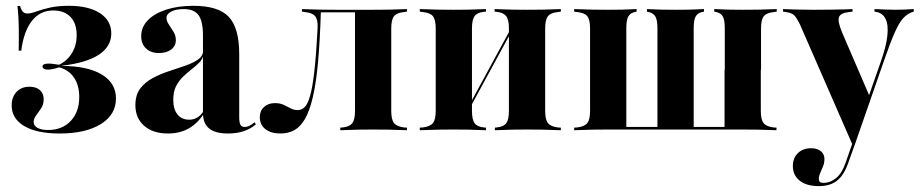

<svg xmlns="http://www.w3.org/2000/svg" viewBox="-20 -449 3174 662"><path d="M185.5 11.3Q106.5 11.3 63.3 -14.5Q20.2 -40.3 20.2 -85.5Q20.2 -114.5 37.1 -132.3Q54 -150 81.5 -150Q104.8 -150 117.7 -138.3Q130.6 -126.6 130.6 -107.3Q130.6 -88.7 121.8 -75.4Q112.9 -62.1 104.4 -50.8Q96 -39.5 96 -28.2Q96 -15.3 109.3 -8.1Q122.6 -0.8 146 -0.8Q194.4 -0.8 223.8 -31.9Q253.2 -62.9 253.2 -114.5Q253.2 -154.8 235.1 -181.5Q216.9 -208.1 183.9 -216.9Q171.8 -212.9 162.1 -210.9Q152.4 -208.9 145.2 -208.9Q136.3 -208.9 131.5 -211.7Q126.6 -214.5 126.6 -219.4Q126.6 -225 132.3 -227.4Q137.9 -229.8 147.6 -229.8Q154.8 -229.8 162.9 -228.6Q171 -227.4 183.9 -225.8Q212.9 -240.3 228.6 -266.9Q244.4 -293.5 244.4 -327.4Q244.4 -368.5 223 -390.7Q201.6 -412.9 163.7 -412.9Q118.5 -412.9 90.3 -377.4Q62.1 -341.9 53.2 -274.2H44.4Q45.2 -318.5 44.8 -347.6Q44.4 -376.6 43.1 -395.2Q41.9 -413.7 40.3 -428.2H49.2Q53.2 -414.5 58.9 -408.5Q64.5 -402.4 74.2 -402.4Q86.3 -402.4 104.8 -409.3Q123.4 -416.1 151.2 -422.6Q179 -429 217.7 -429Q285.5 -429 324.6 -403.6Q363.7 -378.2 363.7 -333.9Q363.7 -288.7 321 -260.5Q278.2 -232.3 194.4 -222.6V-221.8Q283.9 -221 331.9 -191.5Q379.8 -162.1 379.8 -109.7Q379.8 -53.2 327.4 -21Q275 11.3 185.5 11.3Z M679.8 -208.9V-326.6Q679.8 -375.8 664.5 -396.8Q649.2 -417.7 613.7 -417.7Q587.1 -417.7 570.6 -409.3Q554 -400.8 554 -387.1Q554 -376.6 562.1 -364.5Q570.2 -352.4 578.2 -339.5Q586.3 -326.6 586.3 -310.5Q586.3 -290.3 570.2 -278.2Q554 -266.1 528.2 -266.1Q500 -266.1 483.5 -281.9Q466.9 -297.6 466.9 -324.2Q466.9 -355.6 489.5 -379Q512.1 -402.4 552.8 -415.7Q593.5 -429 646.8 -429Q733.1 -429 769 -390.7Q804.8 -352.4 804.8 -262.1V-208.9ZM558.9 11.3Q507.3 11.3 477 -15.3Q446.8 -41.9 446.8 -86.3Q446.8 -121.8 463.7 -144Q480.6 -166.1 507.3 -180.2Q533.9 -194.4 563.7 -204Q593.5 -213.7 620.2 -223Q646.8 -232.3 663.7 -244.4Q680.6 -256.5 680.6 -276.6L681.5 -260.5Q679 -245.2 667.3 -233.5Q655.6 -221.8 641.1 -210.5Q626.6 -199.2 611.7 -185.1Q596.8 -171 587.1 -152Q577.4 -133.1 577.4 -104.8Q577.4 -72.6 591.9 -54.4Q606.5 -36.3 632.3 -36.3Q647.6 -36.3 660.5 -44Q673.4 -51.6 682.3 -66.9V-56.5Q661.3 -23.4 630.6 -6Q600 11.3 558.9 11.3ZM804.8 -45.2Q804.8 -26.6 808.9 -19Q812.9 -11.3 823.4 -11.3Q832.3 -11.3 840.7 -15.7Q849.2 -20.2 858.1 -27.4L862.1 -20.2Q844.4 -4.8 820.6 3.2Q796.8 11.3 766.1 11.3Q722.6 11.3 701.2 -6Q679.8 -23.4 679.8 -58.9V-208.9H804.8Z M1266.1 -2.4Q1241.1 -2.4 1215.7 -2Q1190.3 -1.6 1153.2 0V-8.9L1162.1 -9.7Q1185.5 -12.1 1194.8 -24.6Q1204 -37.1 1204 -66.9V-208.9H1329V-66.9Q1329 -37.1 1338.3 -25Q1347.6 -12.9 1371.8 -9.7L1383.1 -8.9V0Q1345.2 -1.6 1319 -2Q1292.7 -2.4 1266.1 -2.4ZM946.8 11.3Q914.5 11.3 895.2 -3.6Q875.8 -18.5 875.8 -45.2Q875.8 -66.9 890.3 -80.2Q904.8 -93.5 928.2 -93.5Q945.2 -93.5 958.1 -87.5Q971 -81.5 982.3 -75.4Q993.5 -69.4 1006.5 -69.4Q1019.4 -69.4 1029.8 -79Q1040.3 -88.7 1048.8 -117.3Q1057.3 -146 1063.7 -202Q1070.2 -258.1 1075 -350.8Q1076.6 -380.6 1066.9 -392.7Q1057.3 -404.8 1032.3 -407.3L1021 -408.9V-417.7Q1058.9 -416.1 1085.5 -415.7Q1112.1 -415.3 1137.9 -415.3H1144.4H1266.1Q1292.7 -415.3 1319 -415.7Q1345.2 -416.1 1383.1 -417.7V-408.9L1371.8 -407.3Q1347.6 -404.8 1338.3 -392.7Q1329 -380.6 1329 -350.8V-208.9H1204V-408.9L1206.5 -406.5H1083.1L1086.3 -408.1Q1083.1 -307.3 1076.6 -235.5Q1070.2 -163.7 1058.9 -115.3Q1047.6 -66.9 1031.9 -39.5Q1016.1 -12.1 995.2 -0.4Q974.2 11.3 946.8 11.3Z M1796.8 -2.4Q1772.6 -2.4 1747.6 -2Q1722.6 -1.6 1686.3 0V-8.9L1693.5 -9.7Q1716.9 -12.1 1725.8 -24.6Q1734.7 -37.1 1734.7 -66.9V-208.9H1859.7V-66.9Q1859.7 -37.1 1869 -25Q1878.2 -12.9 1902.4 -9.7L1913.7 -8.9V0Q1875.8 -1.6 1849.6 -2Q1823.4 -2.4 1796.8 -2.4ZM1544.4 -2.4Q1518.5 -2.4 1491.9 -2Q1465.3 -1.6 1427.4 0V-8.9L1438.7 -9.7Q1463.7 -12.9 1473 -25Q1482.3 -37.1 1482.3 -66.9V-350.8Q1482.3 -380.6 1473 -392.7Q1463.7 -404.8 1438.7 -407.3L1427.4 -408.9V-417.7Q1465.3 -416.1 1491.9 -415.7Q1518.5 -415.3 1544.4 -415.3Q1569.4 -415.3 1594.4 -415.7Q1619.4 -416.1 1655.6 -417.7V-408.9L1647.6 -408.1Q1625 -405.6 1616.1 -393.1Q1607.3 -380.6 1607.3 -350.8V-66.9Q1607.3 -37.1 1616.1 -24.6Q1625 -12.1 1647.6 -9.7L1655.6 -8.9V0Q1619.4 -1.6 1594.4 -2Q1569.4 -2.4 1544.4 -2.4ZM1734.7 -208.9V-350.8Q1734.7 -380.6 1725.4 -393.1Q1716.1 -405.6 1693.5 -408.1L1685.5 -408.9V-417.7Q1721.8 -416.1 1747.2 -415.7Q1772.6 -415.3 1796.8 -415.3Q1823.4 -415.3 1849.6 -415.7Q1875.8 -416.1 1913.7 -417.7V-408.9L1902.4 -407.3Q1878.2 -404.8 1869 -392.7Q1859.7 -380.6 1859.7 -350.8V-208.9ZM1574.2 -29 1572.6 -39.5 1762.1 -388.7 1763.7 -377.4Z M2076.6 -2.4Q2050.8 -2.4 2024.2 -2Q1997.6 -1.6 1959.7 0V-8.9L1971 -9.7Q1996 -12.9 2005.2 -25Q2014.5 -37.1 2014.5 -66.9V-350.8Q2014.5 -380.6 2005.2 -392.7Q1996 -404.8 1971 -407.3L1959.7 -408.9V-417.7Q1997.6 -416.1 2024.2 -415.7Q2050.8 -415.3 2076.6 -415.3Q2100.8 -415.3 2123.4 -415.7Q2146 -416.1 2175 -417.7V-408.9L2167.7 -407.3Q2153.2 -404 2146.4 -392.3Q2139.5 -380.6 2139.5 -350.8V-11.3H2597.6L2604 -2.4H2076.6ZM2246.8 -5.6V-350.8Q2246.8 -380.6 2239.5 -392.3Q2232.3 -404 2217.7 -407.3L2210.5 -408.9V-417.7Q2240.3 -416.1 2262.9 -415.7Q2285.5 -415.3 2308.9 -415.3Q2333.1 -415.3 2356 -415.7Q2379 -416.1 2407.3 -417.7V-408.9L2400 -407.3Q2385.5 -404 2378.6 -392.3Q2371.8 -380.6 2371.8 -350.8V-5.6ZM2479 -208.9V-350.8Q2479 -380.6 2472.2 -392.3Q2465.3 -404 2450 -407.3L2442.7 -408.9V-417.7Q2472.6 -416.1 2495.6 -415.7Q2518.5 -415.3 2541.9 -415.3Q2568.5 -415.3 2594.4 -415.7Q2620.2 -416.1 2658.1 -417.7V-408.9L2647.6 -407.3Q2622.6 -404.8 2613.3 -392.7Q2604 -380.6 2604 -350.8V-208.9ZM2478.2 -2.4V-208.9H2603.2V-66.9Q2603.2 -37.1 2612.5 -25Q2621.8 -12.9 2646 -9.7L2657.3 -8.9V0Q2619.4 -1.6 2593.1 -2Q2566.9 -2.4 2540.3 -2.4Z M2921 54 2737.9 -365.3Q2730.6 -379.8 2724.6 -388.7Q2718.5 -397.6 2710.5 -401.6Q2702.4 -405.6 2691.1 -407.3L2679.8 -408.9V-417.7Q2698.4 -416.9 2725.4 -416.1Q2752.4 -415.3 2783.1 -415.3H2780.6H2789.5Q2818.5 -415.3 2843.1 -415.7Q2867.7 -416.1 2887.5 -416.5Q2907.3 -416.9 2919.4 -417.7V-408.9L2905.6 -407.3Q2879 -404 2873 -390.7Q2866.9 -377.4 2883.1 -337.9L2979 -115.3L2971.8 -107.3L3016.9 -236.3Q3035.5 -288.7 3039.5 -325.8Q3043.5 -362.9 3033.5 -383.5Q3023.4 -404 3000.8 -408.1L2995.2 -408.9V-417.7Q3017.7 -416.9 3034.7 -416.1Q3051.6 -415.3 3068.5 -415.3Q3086.3 -415.3 3100.4 -416.1Q3114.5 -416.9 3130.6 -417.7V-408.9L3122.6 -406.5Q3106.5 -400 3093.1 -385.1Q3079.8 -370.2 3064.9 -336.7Q3050 -303.2 3029 -242.7L2925.8 54ZM2803.2 192.7Q2761.3 192.7 2737.5 174.2Q2713.7 155.6 2713.7 123.4Q2713.7 96 2731 79Q2748.4 62.1 2776.6 62.1Q2797.6 62.1 2810.1 72.2Q2822.6 82.3 2822.6 99.2Q2822.6 112.9 2817.7 124.6Q2812.9 136.3 2808.1 147.2Q2803.2 158.1 2803.2 168.5Q2803.2 181.5 2818.5 181.5Q2842.7 181.5 2862.9 164.9Q2883.1 148.4 2895.2 112.9L2923.4 32.3L2932.3 35.5L2904 114.5Q2894.4 141.9 2880.6 159.3Q2866.9 176.6 2848 184.7Q2829 192.7 2803.2 192.7Z"/></svg>

Font: Playfair 144pt SemiCondensed ExtraBold
Style: Regular
Weight: 800
Width: 4
Designer: Claus Eggers Sørensen
Foundry: Claus Eggers Sørensen
Version: Version 2.203